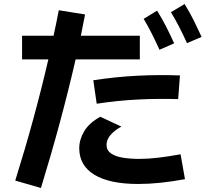

<svg xmlns="http://www.w3.org/2000/svg" viewBox="-20 -862 1040 957"><path d="M912 -647Q871 -738 832 -801L900 -842Q925 -802 945.5 -760.5Q966 -719 985 -678ZM184 75 56 38Q153 -272 221 -566H90V-684H247Q261 -748 273 -811L404 -790Q394 -737 383 -684H677V-566H357Q285 -253 184 75ZM775 -614Q753 -662 734.5 -698.5Q716 -735 696 -768L763 -809Q788 -769 809 -727.5Q830 -686 848 -646ZM462 -345 445 -462Q556 -479 664 -484.5Q772 -490 877 -486L868 -368Q769 -371 668 -366Q567 -361 462 -345ZM669 55Q526 55 450.5 9Q375 -37 375 -123Q375 -166 399.5 -207.5Q424 -249 480 -280L585 -231Q553 -214 532 -190.5Q511 -167 511 -140Q511 -113 533 -97.5Q555 -82 592.5 -76Q630 -70 675 -70Q718 -70 769 -76Q820 -82 880 -93L902 31Q773 55 669 55Z"/></svg>

Font: Murecho SemiBold
Style: Regular
Weight: 600
Designer: Neil Summerour
Foundry: Positype
Version: Version 1.010; ttfautohint (v1.8.3)